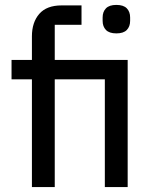

<svg xmlns="http://www.w3.org/2000/svg" viewBox="-20 -762 622 782"><path d="M110 -439H27V-518H110V-614Q110 -671 140 -705.5Q170 -740 231 -740H312V-661H203V-518H500V0H407V-439H203V0H110ZM454 -626Q425 -626 411.5 -640Q398 -654 398 -677V-691Q398 -714 411.5 -728Q425 -742 454 -742Q483 -742 496.5 -728Q510 -714 510 -691V-677Q510 -654 496.5 -640Q483 -626 454 -626Z"/></svg>

Font: IBM Plex Sans Devanagari Text
Style: Regular
Weight: 450
Designer: Mike Abbink, Paul van der Laan, Pieter van Rosmalen, Erin McLaughlin
Foundry: Bold Monday
Version: Version 1.1